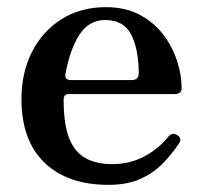

<svg xmlns="http://www.w3.org/2000/svg" viewBox="-20 -505 568 537"><path d="M283 12Q169 12 104.5 -50Q40 -112 40 -228Q40 -301 69 -359Q98 -417 151.5 -451Q205 -485 276 -485Q330 -485 370 -464Q410 -443 436 -409Q462 -375 475 -335.5Q488 -296 488 -258Q488 -242 468 -242H172Q158 -242 158 -226Q158 -156 174 -117Q190 -78 220.5 -62Q251 -46 293 -46Q344 -46 384.5 -68Q425 -90 451 -123Q462 -136 476 -127Q490 -118 480 -103Q460 -73 434.5 -47Q409 -21 372.5 -4.5Q336 12 283 12ZM179 -281H348Q368 -281 368 -300Q368 -365 347.5 -407Q327 -449 274 -449Q229 -449 202.5 -408.5Q176 -368 163 -298Q160 -281 179 -281Z"/></svg>

Font: Zen Old Mincho Black
Style: Regular
Weight: 900
Designer: Yoshimichi Ohira
Foundry: Positype
Version: Version 1.001